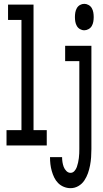

<svg xmlns="http://www.w3.org/2000/svg" viewBox="-20 -759 540 1002"><path d="M14 0V-80H92V-655H22V-735H155V-80H224V0ZM420 -601Q408 -601 397.5 -607Q387 -613 381 -623.5Q375 -634 373 -646Q371 -658 371 -670Q371 -682 373 -694Q375 -706 381 -716.5Q387 -727 397.5 -733Q408 -739 420 -739Q431 -739 442 -733Q453 -727 459 -716.5Q465 -706 467 -694Q469 -682 469 -670Q469 -658 467 -646Q465 -634 459 -623.5Q453 -613 442 -607Q431 -601 420 -601ZM348 223Q330 223 313 216Q296 209 283.5 196.5Q271 184 263 167.5Q255 151 250 133Q245 115 243 97.5Q241 80 241 61H304Q304 74 306 87Q308 100 312.5 112Q317 124 326.5 133.5Q336 143 348 143Q360 143 368.5 133.5Q377 124 381 112.5Q385 101 387.5 89.5Q390 78 391.5 66Q393 54 393.5 42Q394 30 394 19V-440H320V-520H457V19Q457 40 455.5 61.5Q454 83 450 104Q446 125 439 145Q432 165 420 183Q408 201 389 212Q370 223 348 223Z"/></svg>

Font: Iosevka Fixed Medium
Style: Regular
Weight: 500
Monospace: yes
Designer: Belleve Invis
Foundry: Belleve Invis
Version: Version 32.3.0